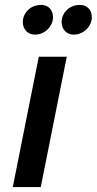

<svg xmlns="http://www.w3.org/2000/svg" viewBox="-20 -762 394 782"><path d="M252 -531 146 0H32L138 -531ZM147 -742Q169.5 -742 182.8 -728Q196 -714 196 -692Q196 -678 190 -665Q184 -652 174 -642.2Q164 -632.5 150.8 -626.8Q137.5 -621 123 -621Q100.5 -621 86.8 -635.5Q73 -650 73 -672Q73 -687 79 -699.8Q85 -712.5 95 -722Q105 -731.5 118.5 -736.8Q132 -742 147 -742ZM305 -742Q327.5 -742 340.8 -728Q354 -714 354 -692Q354 -678 348 -665Q342 -652 332 -642.2Q322 -632.5 308.8 -626.8Q295.5 -621 281 -621Q258.5 -621 244.8 -635.5Q231 -650 231 -672Q231 -687 237 -699.8Q243 -712.5 253 -722Q263 -731.5 276.5 -736.8Q290 -742 305 -742Z"/></svg>

Font: Argentum Sans
Style: Italic
Weight: 400
Italic angle: -11.3099°
Designer: Julieta Ulanovsky, Owen Earl, Rasmus Andersson, Cristiano Sobral
Foundry: The Argentum Sans Project Authors
Version: Version 3.131; ttfautohint (v1.8.4.7-5d5b-dirty)